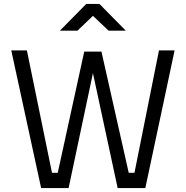

<svg xmlns="http://www.w3.org/2000/svg" viewBox="-20 -951 940 971"><path d="M116 -696 243 -77H272L406 -690H493L631 -77H660L784 -696H863L715 0H575L450 -581L327 0H188L37 -696ZM416 -931H483L616 -796H529L450 -871L372 -796H283Z"/></svg>

Font: TitilliumText22L 400 wt
Style: 400 wt
Weight: 400
Designer: Campivisivi
Foundry: Campivisivi
Version: 1.000